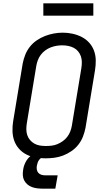

<svg xmlns="http://www.w3.org/2000/svg" viewBox="-20 -942 640 1152"><path d="M253 8Q223 8 193.5 3Q164 -2 138.5 -15Q113 -28 94 -49.5Q75 -71 65.5 -97.5Q56 -124 55 -154.5Q54 -185 59 -215L116 -560Q121 -586 131 -612Q141 -638 158.5 -660.5Q176 -683 200 -699.5Q224 -716 250 -726Q276 -736 303 -741Q330 -746 357 -746Q387 -746 416 -739.5Q445 -733 470.5 -720Q496 -707 515 -686Q534 -665 544 -638Q554 -611 554.5 -580.5Q555 -550 550 -520L493 -175Q488 -149 478 -123Q468 -97 450.5 -74.5Q433 -52 409 -35.5Q385 -19 359 -9Q333 1 306 4.5Q279 8 253 8ZM254 -66Q272 -66 289.5 -68Q307 -70 324 -77Q341 -84 356.5 -95Q372 -106 383.5 -121Q395 -136 401.5 -153Q408 -170 411 -187L468 -532Q471 -551 471 -569Q471 -587 465.5 -603.5Q460 -620 449 -633.5Q438 -647 422.5 -655Q407 -663 389.5 -666.5Q372 -670 353 -670Q335 -670 318 -667Q301 -664 284 -657.5Q267 -651 251.5 -639.5Q236 -628 225 -613.5Q214 -599 207.5 -582Q201 -565 198 -548L141 -203Q138 -185 138 -166.5Q138 -148 143.5 -131.5Q149 -115 160 -102Q171 -89 186 -80.5Q201 -72 218.5 -69Q236 -66 254 -66ZM237 190Q220 190 203.5 188Q187 186 172 180.5Q157 175 145 165Q133 155 125.5 141Q118 127 117 110Q116 93 119 76Q122 54 133 32Q144 10 162.5 -5.5Q181 -21 204 -28Q227 -35 250 -35L244 0Q235 0 227 5.5Q219 11 213.5 19Q208 27 205.5 35.5Q203 44 201 53Q199 65 201 76Q203 87 210 95Q217 103 228 106.5Q239 110 251 110H326L312 190ZM240 -848V-922H540V-848Z"/></svg>

Font: Iosevka Curly Extended
Style: Italic
Weight: 400
Width: 7
Italic angle: -9°
Monospace: yes
Designer: Belleve Invis
Foundry: Belleve Invis
Version: Version 11.1.0; ttfautohint (v1.8.3)